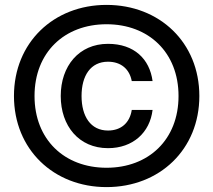

<svg xmlns="http://www.w3.org/2000/svg" viewBox="-20 -752 870 784"><path d="M421 -147C523 -147 592 -211 603 -303H518C510 -251 475 -219 421 -219C350 -219 313 -277 313 -360C313 -443 350 -500 421 -500C475 -500 509 -469 518 -421H603C591 -511 528 -573 421 -573C302 -573 228 -482 228 -360C228 -238 302 -147 421 -147ZM415 12C632 12 794 -142 794 -360C794 -578 632 -732 415 -732C199 -732 37 -578 37 -360C37 -142 199 12 415 12ZM415 -67C243 -67 121 -182 121 -360C121 -538 243 -653 415 -653C587 -653 709 -538 709 -360C709 -182 587 -67 415 -67Z"/></svg>

Font: Aspekta 500
Style: Regular
Weight: 500
Designer: Ivo Dolenc
Version: Version 2.100